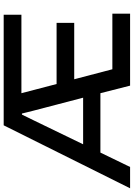

<svg xmlns="http://www.w3.org/2000/svg" viewBox="134 -864 726 1042"><g transform="rotate(-90 497.0 -343.0)"><path d="M-3.9 0 337.9 -686H938V-589.8H512.2L562 -398.9H894V-303.2H587.9L642.1 -96.2H943.8V0H553.2L512.2 -161.1H189.9L111.8 0ZM234.9 -254.9H487.8L417 -525.9Q414.6 -535.6 409.4 -556.2Q404.3 -576.7 401.9 -586.9H396Q391.1 -576.7 381.1 -556.2Q371.1 -535.6 366.2 -525.9Z"/></g></svg>

Font: Archivo Medium
Style: Regular
Weight: 500
Designer: Hector Gatti
Foundry: Omnibus-Type
Version: Version 2.001